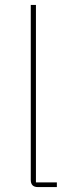

<svg xmlns="http://www.w3.org/2000/svg" viewBox="-20 -760 291 780"><path d="M134 0Q105 0 105 -29V-740H126V-19H211V0Z"/></svg>

Font: IBM Plex Sans Arabic Thin
Style: Regular
Weight: 100
Designer: Mike Abbink, Paul van der Laan, Pieter van Rosmalen, Wael Morcos, Khajak Apelian
Foundry: Bold Monday
Version: Version 1.101